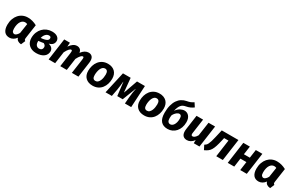

<svg xmlns="http://www.w3.org/2000/svg" viewBox="224 -2399 6212 4059"><g transform="rotate(30 3330.0 -369.5)"><path d="M499 -157Q498 -149 497.5 -142.5Q497 -136 497 -131Q497 -114 503 -105Q509 -96 523 -90L478 15Q373 6 352 -73Q320 -29 278.5 -6Q237 17 192 17Q154 17 122.5 4.5Q91 -8 68.5 -34.5Q46 -61 33.5 -102Q21 -143 21 -199Q21 -278 44.5 -343Q68 -408 108.5 -453.5Q149 -499 204.5 -524Q260 -549 325 -549Q386 -549 440.5 -533.5Q495 -518 547 -490ZM247 -100Q270 -100 296 -123Q322 -146 342 -184L378 -420Q363 -427 350.5 -429.5Q338 -432 321 -432Q295 -432 270 -418Q245 -404 225.5 -375.5Q206 -347 194.5 -303.5Q183 -260 183 -202Q183 -144 202 -122Q221 -100 247 -100Z M982 -288Q1036 -276 1065 -243.5Q1094 -211 1094 -166Q1094 -129 1078.5 -95.5Q1063 -62 1031.5 -37Q1000 -12 953 2.5Q906 17 844 17Q788 17 743 0.5Q698 -16 666 -46Q634 -76 617 -118.5Q600 -161 600 -212Q600 -289 625 -351Q650 -413 693 -457Q736 -501 793.5 -525Q851 -549 916 -549Q1004 -549 1050.5 -512.5Q1097 -476 1097 -422Q1097 -374 1068.5 -340Q1040 -306 983 -292ZM934 -174Q934 -221 881 -248Q851 -242 821.5 -238Q792 -234 759 -231Q758 -227 758 -223V-215Q758 -156 784.5 -126Q811 -96 853 -96Q891 -96 912.5 -117.5Q934 -139 934 -174ZM902 -444Q858 -444 822.5 -409Q787 -374 771 -310Q825 -314 860 -323Q895 -332 914.5 -343.5Q934 -355 941.5 -369.5Q949 -384 949 -401Q949 -444 902 -444Z M1428 0 1476 -345Q1479 -369 1479 -383Q1479 -404 1473 -411Q1467 -418 1456 -418Q1436 -418 1407.5 -388.5Q1379 -359 1344 -290L1303 0H1144L1218 -531H1357L1351 -432Q1393 -493 1435 -521Q1477 -549 1525 -549Q1569 -549 1600 -524.5Q1631 -500 1639 -446Q1679 -500 1721 -524.5Q1763 -549 1808 -549Q1859 -549 1892.5 -517Q1926 -485 1926 -414Q1926 -394 1923 -370L1871 0H1711L1760 -345Q1763 -367 1763 -382Q1763 -405 1756.5 -411.5Q1750 -418 1739 -418Q1719 -418 1690.5 -388.5Q1662 -359 1628 -292L1587 0Z M2281 -549Q2336 -549 2379 -532.5Q2422 -516 2452 -486Q2482 -456 2497.5 -413Q2513 -370 2513 -317Q2513 -249 2494 -188.5Q2475 -128 2438.5 -82Q2402 -36 2347.5 -9.5Q2293 17 2222 17Q2114 17 2051 -43Q1988 -103 1988 -212Q1988 -278 2006.5 -338.5Q2025 -399 2061.5 -446Q2098 -493 2153 -521Q2208 -549 2281 -549ZM2275 -431Q2243 -431 2219.5 -410.5Q2196 -390 2181 -357Q2166 -324 2158.5 -283.5Q2151 -243 2151 -203Q2151 -149 2169.5 -124.5Q2188 -100 2226 -100Q2261 -100 2285 -123Q2309 -146 2323.5 -180Q2338 -214 2344 -254Q2350 -294 2350 -327Q2350 -431 2275 -431Z M3018 -152Q3023 -212 3031.5 -270Q3040 -328 3051 -379H3047L2921 -54H2788L2749 -379H2745Q2741 -332 2734 -274Q2727 -216 2719 -169L2687 0H2533L2652 -531H2840L2872 -195H2876L2995 -531H3188L3159 0H3006Z M3540 -549Q3595 -549 3638 -532.5Q3681 -516 3711 -486Q3741 -456 3756.5 -413Q3772 -370 3772 -317Q3772 -249 3753 -188.5Q3734 -128 3697.5 -82Q3661 -36 3606.5 -9.5Q3552 17 3481 17Q3373 17 3310 -43Q3247 -103 3247 -212Q3247 -278 3265.5 -338.5Q3284 -399 3320.5 -446Q3357 -493 3412 -521Q3467 -549 3540 -549ZM3534 -431Q3502 -431 3478.5 -410.5Q3455 -390 3440 -357Q3425 -324 3417.5 -283.5Q3410 -243 3410 -203Q3410 -149 3428.5 -124.5Q3447 -100 3485 -100Q3520 -100 3544 -123Q3568 -146 3582.5 -180Q3597 -214 3603 -254Q3609 -294 3609 -327Q3609 -431 3534 -431Z M4328 -666Q4308 -652 4289 -640.5Q4270 -629 4249 -619.5Q4228 -610 4203 -602.5Q4178 -595 4146 -589Q4114 -583 4089 -570.5Q4064 -558 4044.5 -534.5Q4025 -511 4010 -476Q3995 -441 3983 -391H3987Q4025 -446 4077.5 -473.5Q4130 -501 4178 -501Q4207 -501 4234.5 -489Q4262 -477 4283.5 -453Q4305 -429 4318 -392.5Q4331 -356 4331 -306Q4331 -234 4310 -174.5Q4289 -115 4251.5 -72.5Q4214 -30 4163 -6.5Q4112 17 4052 17Q3943 17 3886.5 -48.5Q3830 -114 3830 -252Q3830 -356 3851 -434Q3872 -512 3909 -566.5Q3946 -621 3997 -653Q4048 -685 4107 -696Q4138 -702 4159.5 -707.5Q4181 -713 4199 -720.5Q4217 -728 4233 -737Q4249 -746 4268 -759ZM4118 -388Q4084 -388 4049 -359.5Q4014 -331 3986 -281Q3983 -265 3981 -246Q3979 -227 3979 -206Q3979 -149 3999 -123Q4019 -97 4054 -97Q4076 -97 4097.5 -110Q4119 -123 4135.5 -148.5Q4152 -174 4162 -211Q4172 -248 4172 -296Q4172 -348 4156.5 -368Q4141 -388 4118 -388Z M4608 -531 4559 -181Q4557 -173 4557 -166V-153Q4557 -129 4566.5 -120.5Q4576 -112 4593 -112Q4614 -112 4640.5 -132.5Q4667 -153 4693 -198L4741 -531H4901L4826 0H4687L4689 -78Q4654 -30 4612 -6.5Q4570 17 4524 17Q4464 17 4429.5 -18.5Q4395 -54 4395 -129Q4395 -141 4396 -154.5Q4397 -168 4399 -182L4448 -531Z M4894 -83Q4916 -96 4932.5 -112Q4949 -128 4963 -156Q4977 -184 4991 -229Q5005 -274 5021 -345L5064 -531H5471L5396 0H5236L5294 -415H5188L5174 -351Q5152 -255 5132 -193Q5112 -131 5087 -91Q5062 -51 5028.5 -26.5Q4995 -2 4947 20Z M5821 0 5850 -211H5704L5675 0H5516L5590 -531H5750L5721 -328H5866L5895 -531H6055L5981 0Z M6580 -157Q6579 -149 6578.5 -142.5Q6578 -136 6578 -131Q6578 -114 6584 -105Q6590 -96 6604 -90L6559 15Q6454 6 6433 -73Q6401 -29 6359.5 -6Q6318 17 6273 17Q6235 17 6203.5 4.5Q6172 -8 6149.5 -34.5Q6127 -61 6114.5 -102Q6102 -143 6102 -199Q6102 -278 6125.5 -343Q6149 -408 6189.5 -453.5Q6230 -499 6285.5 -524Q6341 -549 6406 -549Q6467 -549 6521.5 -533.5Q6576 -518 6628 -490ZM6328 -100Q6351 -100 6377 -123Q6403 -146 6423 -184L6459 -420Q6444 -427 6431.5 -429.5Q6419 -432 6402 -432Q6376 -432 6351 -418Q6326 -404 6306.5 -375.5Q6287 -347 6275.5 -303.5Q6264 -260 6264 -202Q6264 -144 6283 -122Q6302 -100 6328 -100Z"/></g></svg>

Font: Szlgxwxxxixliatcpuztgldltzi
Style: Regular
Weight: 700
Italic angle: -8°
Designer: Carrois Corporate & Edenspiekermann
Foundry: Carrois Corporate GbR & Edenspiekermann AG
Version: Version 2.001